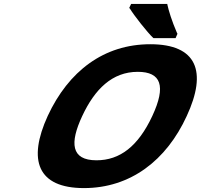

<svg xmlns="http://www.w3.org/2000/svg" viewBox="-20 -951 1026 981"><path d="M224 -359C120 -132 172 10 409 10C646 10 830 -131 934 -358C1040 -586 986 -725 748 -725C510 -725 330 -587 224 -359ZM758 -358C686 -204 593 -132 473 -132C342 -132 336 -221 400 -358C464 -495 553 -584 684 -584C803 -584 830 -512 758 -358ZM765 -756H877L887 -779L885 -781C857 -846 842 -896 835 -928V-931H650L640 -910L643 -908C664 -873 733 -785 763 -757Z"/></svg>

Font: Passageway
Style: BdSuIt
Weight: 700
Foundry: Ascender Corporation
Version: Version 1.11